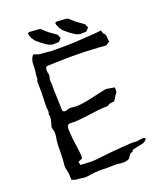

<svg xmlns="http://www.w3.org/2000/svg" viewBox="-150 -915 843 1009"><g transform="rotate(-20 272.0 -410.5)"><path d="M502 -89.4Q511.7 -89.4 519 -85Q514.2 -69.8 492.7 -63Q488.8 -62 482.4 -61L471.7 -59.1L439 -51.8Q431.2 -49.8 431.2 -43.9Q431.2 -43 429.2 -41Q427.7 -40 426.8 -40H425.3Q418.5 -40 410.2 -28.8L406.7 -23.9L403.8 -19Q399.9 -13.7 397.5 -11.7Q395.5 -10.3 392.1 -9.3L385.7 -7.3Q375 -4.4 363.3 -4.4Q354 -4.4 343.8 -6.3Q333 -8.3 318.4 -8.3L306.2 -7.8H293.5L271 -7.3L248.5 -7.8Q241.7 -8.3 233.9 -8.3Q208 -8.3 172.4 -2Q161.1 0 151.4 0Q140.1 0 130.4 -2.4Q124 -3.9 119.6 -3.9H112.8Q106 -3.9 97.7 -5.9L87.9 -8.8L78.1 -12.2L77.1 -20.5L76.7 -28.8V-34.7Q76.7 -53.7 71.3 -71.8Q68.8 -79.1 68.8 -91.3V-95.2L70.8 -117.7L72.3 -140.1L73.2 -176.8L73.7 -213.4Q74.2 -222.7 76.2 -236.8L79.1 -252.4L80.6 -268.1V-272.5Q80.6 -287.1 75.2 -298.8Q74.2 -301.3 74.2 -305.2L75.2 -311.5L84 -345.2Q85.9 -354 85.9 -360.8Q85.9 -366.7 84.5 -371.1L83.5 -375.5V-379.4Q86.9 -385.3 86.9 -393.1Q86.9 -395.5 86.4 -398.4L85.4 -408.2L84.5 -417.5V-427.7Q84.5 -448.7 85.9 -469.2Q86.9 -483.4 86.9 -502Q86.9 -521 85.9 -544.4L85.4 -550.3V-556.2Q85.9 -563 88.9 -567.9Q90.8 -570.8 90.8 -573.7Q90.8 -582 91.3 -591.8L93.8 -609.4Q96.2 -628.9 96.2 -640.6V-650.4Q96.2 -679.7 113.3 -700.2L119.1 -699.2Q122.6 -698.7 124 -697.8Q132.3 -692.4 144.5 -690.4L155.3 -689.5L166.5 -688.5L185.1 -687L203.6 -685.1L208.5 -684.1L301.8 -684.6Q327.1 -685.1 344.2 -686L452.6 -692.9L471.2 -694.8L481 -695.8L491.2 -697.3L495.6 -685.1L496.1 -683.1L496.6 -680.7Q497.1 -677.7 498.5 -677.2Q508.3 -672.9 509.8 -653.8L510.3 -646L510.7 -638.7Q511.2 -630.9 513.2 -627.9L502 -620.6L490.7 -613.8L451.7 -616.7L411.6 -618.7L393.6 -619.6L375 -620.6L322.8 -621.6H271L222.2 -620.1L172.9 -618.7L166 -618.2L158.2 -617.7L155.3 -612.8Q153.3 -610.4 152.8 -608.4Q151.9 -600.6 151.9 -595.2Q151.9 -586.4 153.8 -581.5Q155.8 -575.2 155.8 -569.3Q155.8 -563.5 153.8 -558.1Q150.9 -548.8 150.9 -539.1Q150.9 -533.7 151.9 -528.3Q152.8 -523.4 152.8 -517.6V-513.2L152.3 -498Q152.3 -486.3 152.8 -475.1L153.3 -465.3Q153.8 -459 153.8 -451.7L156.2 -376.5L157.2 -371.6L158.2 -367.2Q164.1 -362.8 170.4 -362.8Q175.8 -362.8 181.6 -365.7Q190.9 -369.6 202.1 -369.6Q208.5 -369.6 215.3 -368.7Q224.6 -367.2 236.3 -367.2Q266.1 -367.2 309.6 -377L401.9 -397.5Q407.2 -398.4 412.1 -398.4H415L435.5 -395L457.5 -391.1Q458.5 -385.3 458.5 -378.9Q458.5 -371.1 457 -363.3Q452.1 -359.4 442.4 -343.3L435.5 -331.5Q431.6 -325.7 428.7 -323.2Q425.3 -322.3 419.4 -321.8L409.7 -320.8Q397.9 -319.3 392.6 -313Q391.6 -312 388.2 -311.5H382.8Q344.2 -311 274.4 -300.8Q226.1 -293.5 191.4 -293.5Q182.6 -293.5 174.3 -293.9H172.4Q159.2 -293.9 155.8 -282.2Q153.8 -275.4 153.8 -269.5Q156.2 -210.4 164.6 -163.1Q167.5 -145 169.9 -118.2V-112.3Q169.9 -102.5 167.5 -99.6Q163.6 -95.2 145 -88.9Q147.5 -75.2 148.4 -69.8L171.4 -68.4L193.8 -67.4Q202.1 -66.9 210.4 -66.9Q226.1 -66.9 239.3 -68.4L286.6 -73.7L334 -78.6L387.2 -83L439.9 -86.4H445.3Q449.7 -86.4 453.1 -85.9Q459 -85 465.3 -85Q477.1 -85 490.2 -87.9Q496.6 -89.4 502 -89.4ZM135.7 -818.4 189.5 -814.5Q198.2 -812.5 203.4 -806.4Q208.5 -800.3 230.5 -782.2L270 -753.9Q272.9 -750.5 272.9 -749V-748Q272.9 -743.7 279.8 -733.4Q266.6 -718.3 263.2 -715.3Q236.8 -714.4 231.4 -714.4Q227.5 -714.4 225.6 -714.8Q207.5 -719.7 202.6 -724.1Q182.6 -734.4 147.5 -766.1Q133.3 -784.2 130.9 -793.9Q127.4 -798.8 126.5 -808.6Q125.5 -809.6 125.5 -811Q125.5 -815.9 127.9 -815.9H128.4Q130.4 -815.9 135.7 -818.4ZM289.6 -820.8 343.8 -816.9Q352.1 -814.9 357.4 -808.8Q362.8 -802.7 384.8 -784.7L424.3 -756.3Q427.2 -752.9 427.2 -751.5V-750.5Q427.2 -746.1 434.1 -735.8Q420.9 -720.7 417.5 -717.8Q391.1 -716.8 385.7 -716.8Q381.8 -716.8 379.9 -717.3Q361.3 -722.2 356.9 -726.6Q336.9 -736.8 301.8 -768.6Q287.6 -786.6 285.2 -796.4Q281.2 -801.3 280.3 -811Q279.3 -812 279.3 -813.5Q279.3 -818.4 281.7 -818.4H282.2Q284.2 -818.4 289.6 -820.8Z"/></g></svg>

Font: Kurland
Style: Regular
Weight: 400
Designer: GGBot
Version: 0.22